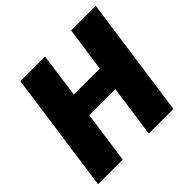

<svg xmlns="http://www.w3.org/2000/svg" viewBox="-170 -863 1036 1036"><g transform="rotate(-45 347.5 -345.0)"><path d="M691 -690 594 0H406L448 -297H249L207 0H19L116 -690H304L269 -435H467L503 -690Z"/></g></svg>

Font: Ezarion Extra Bold
Style: Italic
Weight: 800
Italic angle: -8°
Designer: Natanael Gama
Version: Version 1.001;PS 001.001;hotconv 1.0.70;makeotf.lib2.5.58329